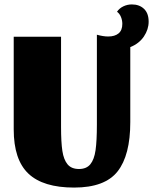

<svg xmlns="http://www.w3.org/2000/svg" viewBox="-20 -826 692 868"><path d="M569 -613V-274Q569 -124 511.5 -51Q454 22 315 22Q175 22 108.5 -41Q42 -104 42 -241V-660H256V-252Q256 -183 262 -143.5Q268 -104 285.5 -83Q303 -62 337 -62Q371 -62 388.5 -83.5Q406 -105 412 -147Q418 -189 418 -263V-669Q447 -661 469 -661Q499 -661 516 -675Q533 -689 533 -718Q533 -734 527 -749Q521 -764 509 -773Q520 -789 538 -797.5Q556 -806 576 -806Q610 -806 631 -786Q652 -766 652 -728Q652 -693 630.5 -661Q609 -629 569 -613Z"/></svg>

Font: Sansita ExtraBold
Style: Regular
Weight: 800
Designer: Pablo Cosgaya
Foundry: Omnibus-Type
Version: Version 1.006